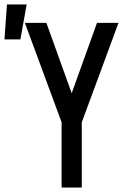

<svg xmlns="http://www.w3.org/2000/svg" viewBox="-70 -837 590 857"><path d="M-50 -661 -39 -817H49L21 -661ZM205 0V-291L41 -735H137L250 -421L363 -735H459L295 -291V0Z"/></svg>

Font: Iosevka SS18 Medium
Style: Regular
Weight: 500
Monospace: yes
Designer: Belleve Invis
Foundry: Belleve Invis
Version: Version 25.1.1; ttfautohint (v1.8.4)